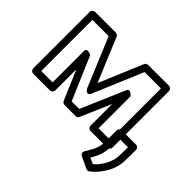

<svg xmlns="http://www.w3.org/2000/svg" viewBox="-166 -799 1269 1269"><g transform="rotate(45 469.0 -164.5)"><path d="M438.3 -157.3 583.7 -503H736.8V-25H631.7V-324C631.7 -324 597.2 -365.1 583.7 -333.9L450.6 -25H380.1L250.2 -328.8C250.2 -328.8 202.2 -352.9 202.2 -319V-25H96V-503H247.9L392.2 -157.4C392.2 -157.4 419.1 -111.6 438.3 -157.3ZM415.4 -231.7 287.7 -537.6C284.2 -546 274.9 -553 264.6 -553H71C60.3 -553 46 -543.1 46 -528V0C46 10.7 55.9 25 71 25H227.2C237.9 25 252.2 15.1 252.2 0V-196.9L340.6 9.8C344.1 18 353.3 25 363.6 25H467C475.8 25 485.9 19.3 490 9.9L581.7 -202.9V0C581.7 10.7 591.6 25 606.7 25H761.8C772.5 25 786.8 15.1 786.8 0V-528C786.8 -538.7 776.9 -553 761.8 -553H567.1C558.1 -553 548 -547.2 544.1 -537.7ZM772.3 169.6 730.3 150C753.3 111 775.8 68.3 775.8 4V-74H857.5L856.7 -3.1C856.7 70.5 815.1 131.6 772.3 169.6ZM673.1 148.4C662.8 166.2 674.4 179.1 684.1 183.7L765.5 221.7C773.5 225.4 784 224.5 791.5 218.7C808.4 205.5 823.8 190.4 837.8 173.3C872.5 131 906.7 71.8 906.7 -2.9L907.8 -98.7C908 -112.9 896.3 -124 882.8 -124H750.8C740.1 -124 725.8 -114.1 725.8 -99V4C725.8 66.9 700.8 100.8 673.1 148.4Z"/></g></svg>

Font: Asimov
Style: WidOu
Weight: 500
Designer: Google
Version: Version 2.000980; 2014